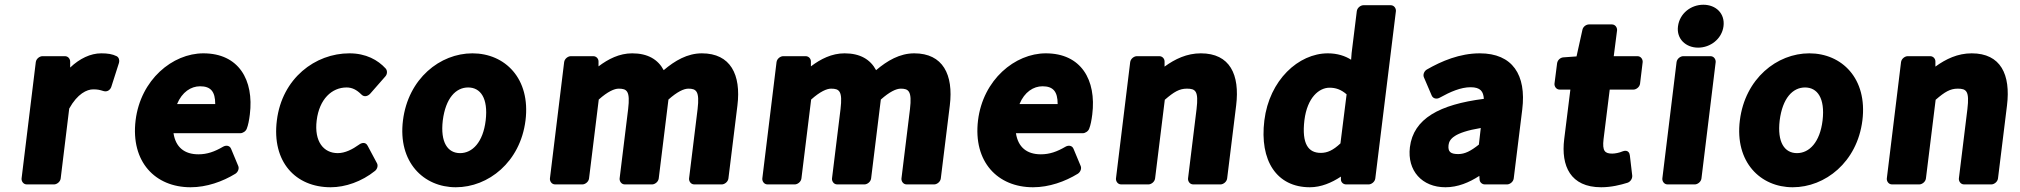

<svg xmlns="http://www.w3.org/2000/svg" viewBox="-20 -753 8521 810"><path d="M71 0C70 11 78 25 93 25H208C219 25 234 15 236 0L272 -295C307 -358 347 -376 373 -376C392 -376 400 -374 416 -369C435 -363 447 -377 450 -388L482 -488C485 -498 482 -511 472 -516C454 -525 434 -528 407 -528C362 -528 316 -506 276 -468V-493C276 -505 267 -516 254 -516H159C148 -516 133 -506 131 -491Z M552 -245C531 -70 635 37 784 37C852 37 919 13 973 -20C984 -27 990 -42 985 -53L955 -125C949 -140 933 -141 921 -134C885 -113 854 -102 817 -102C758 -102 721 -132 712 -191H994C1004 -191 1017 -199 1021 -210C1027 -225 1031 -246 1034 -270C1052 -416 987 -528 838 -528C708 -528 573 -417 552 -245ZM727 -314C748 -365 786 -389 824 -389C869 -389 888 -367 888 -314Z M1148 -245C1126 -70 1227 37 1375 37C1437 37 1506 13 1562 -32C1572 -40 1576 -55 1570 -65L1531 -138C1522 -156 1504 -150 1495 -143C1467 -123 1436 -107 1405 -107C1345 -107 1305 -156 1316 -245C1327 -335 1380 -384 1442 -384C1465 -384 1484 -375 1505 -354C1518 -341 1534 -349 1542 -358L1606 -431C1614 -440 1615 -455 1607 -464C1574 -500 1524 -528 1454 -528C1310 -528 1170 -423 1148 -245Z M1680 -245C1658 -69 1767 37 1903 37C2040 37 2175 -69 2197 -245C2219 -422 2110 -528 1973 -528C1837 -528 1702 -422 1680 -245ZM1848 -245C1860 -339 1903 -384 1955 -384C2007 -384 2040 -339 2029 -245C2018 -153 1973 -107 1921 -107C1869 -107 1837 -152 1848 -245Z M2300 0C2299 11 2307 25 2322 25H2437C2448 25 2463 15 2465 0L2506 -333C2544 -367 2572 -379 2590 -379C2625 -379 2639 -369 2630 -293L2594 0C2593 11 2601 25 2616 25H2731C2742 25 2757 15 2759 0L2800 -333C2837 -366 2865 -379 2884 -379C2917 -379 2932 -369 2923 -293L2887 0C2886 11 2894 25 2909 25H3025C3036 25 3051 15 3053 0L3091 -308C3107 -438 3062 -528 2941 -528C2880 -528 2827 -497 2780 -457C2756 -502 2713 -528 2647 -528C2593 -528 2546 -504 2505 -473V-494C2505 -505 2496 -516 2483 -516H2388C2377 -516 2362 -506 2360 -491Z M3196 0C3195 11 3203 25 3218 25H3333C3344 25 3359 15 3361 0L3402 -333C3440 -367 3468 -379 3486 -379C3521 -379 3535 -369 3526 -293L3490 0C3489 11 3497 25 3512 25H3627C3638 25 3653 15 3655 0L3696 -333C3733 -366 3761 -379 3780 -379C3813 -379 3828 -369 3819 -293L3783 0C3782 11 3790 25 3805 25H3921C3932 25 3947 15 3949 0L3987 -308C4003 -438 3958 -528 3837 -528C3776 -528 3723 -497 3676 -457C3652 -502 3609 -528 3543 -528C3489 -528 3442 -504 3401 -473V-494C3401 -505 3392 -516 3379 -516H3284C3273 -516 3258 -506 3256 -491Z M4106 -245C4085 -70 4189 37 4338 37C4406 37 4473 13 4527 -20C4538 -27 4544 -42 4539 -53L4509 -125C4503 -140 4487 -141 4475 -134C4439 -113 4408 -102 4371 -102C4312 -102 4275 -132 4266 -191H4548C4558 -191 4571 -199 4575 -210C4581 -225 4585 -246 4588 -270C4606 -416 4541 -528 4392 -528C4262 -528 4127 -417 4106 -245ZM4281 -314C4302 -365 4340 -389 4378 -389C4423 -389 4442 -367 4442 -314Z M4688 0C4687 11 4695 25 4710 25H4825C4836 25 4851 15 4853 0L4894 -332C4933 -366 4956 -379 4987 -379C5024 -379 5037 -369 5028 -293L4992 0C4991 11 4999 25 5014 25H5129C5140 25 5155 15 5157 0L5195 -308C5211 -438 5169 -528 5046 -528C4987 -528 4937 -504 4893 -472V-494C4893 -505 4884 -516 4871 -516H4776C4765 -516 4750 -506 4748 -491Z M5314 -245C5293 -75 5366 37 5506 37C5553 37 5598 18 5637 -8V4C5637 16 5647 25 5659 25H5754C5765 25 5780 15 5782 0L5869 -706C5870 -717 5862 -731 5847 -731H5732C5721 -731 5706 -721 5704 -706L5682 -528V-527L5680 -501C5655 -517 5622 -528 5582 -528C5458 -528 5335 -415 5314 -245ZM5483 -246C5495 -342 5545 -383 5589 -383C5614 -383 5637 -376 5661 -355L5635 -148C5604 -119 5580 -108 5552 -108C5500 -108 5471 -145 5483 -246Z M5928 -132C5916 -33 5979 37 6078 37C6130 37 6178 17 6221 -11L6222 4C6222 15 6232 25 6244 25H6338C6349 25 6364 15 6366 0L6402 -291C6420 -437 6361 -528 6223 -528C6138 -528 6061 -495 6000 -460C5989 -454 5982 -439 5987 -427L6020 -350C6026 -336 6042 -334 6054 -341C6099 -366 6143 -385 6184 -385C6226 -385 6238 -367 6240 -336C6053 -312 5943 -253 5928 -132ZM6091 -141C6094 -166 6114 -194 6227 -213L6219 -143C6185 -116 6160 -103 6132 -103C6099 -103 6088 -113 6091 -141Z M6579 -166C6565 -53 6605 37 6735 37C6778 37 6817 27 6846 18C6858 14 6867 1 6866 -12L6856 -97C6853 -123 6831 -117 6824 -114C6813 -109 6794 -105 6782 -105C6751 -105 6739 -115 6745 -166L6771 -375H6871C6882 -375 6897 -385 6899 -400L6910 -491C6911 -502 6903 -516 6888 -516H6788L6802 -625C6803 -636 6795 -650 6780 -650H6684C6672 -650 6659 -641 6656 -628L6631 -515L6575 -511C6563 -510 6551 -500 6549 -486L6538 -400C6537 -389 6545 -375 6560 -375H6605Z M7144 -552C7196 -552 7244 -589 7251 -642C7258 -696 7219 -733 7166 -733C7113 -733 7066 -696 7059 -642C7052 -589 7092 -552 7144 -552ZM6993 0C6992 11 7000 25 7015 25H7130C7141 25 7156 15 7158 0L7218 -491C7219 -502 7211 -516 7196 -516H7081C7070 -516 7055 -506 7053 -491Z M7320 -245C7298 -69 7407 37 7543 37C7680 37 7815 -69 7837 -245C7859 -422 7750 -528 7613 -528C7477 -528 7342 -422 7320 -245ZM7488 -245C7500 -339 7543 -384 7595 -384C7647 -384 7680 -339 7669 -245C7658 -153 7613 -107 7561 -107C7509 -107 7477 -152 7488 -245Z M7940 0C7939 11 7947 25 7962 25H8077C8088 25 8103 15 8105 0L8146 -332C8185 -366 8208 -379 8239 -379C8276 -379 8289 -369 8280 -293L8244 0C8243 11 8251 25 8266 25H8381C8392 25 8407 15 8409 0L8447 -308C8463 -438 8421 -528 8298 -528C8239 -528 8189 -504 8145 -472V-494C8145 -505 8136 -516 8123 -516H8028C8017 -516 8002 -506 8000 -491Z"/></svg>

Font: Falling Sky
Style: BlkObl
Weight: 900
Designer: Paul D. Hunt
Foundry: Adobe Systems Incorporated
Version: Version 1.02